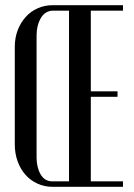

<svg xmlns="http://www.w3.org/2000/svg" viewBox="-20 -720 516 740"><path d="M37 -539Q37 -574 48 -603Q59 -632 78.5 -654Q98 -676 125 -688Q152 -700 183 -700H454V-679H330V-368H433V-347H330V-21H454V0H182Q151 0 124 -12.5Q97 -25 78 -46.5Q59 -68 48 -98Q37 -128 37 -164ZM121 -584V-113Q121 -75 136.5 -48Q152 -21 182 -21H246V-679H186Q154 -679 137.5 -650.5Q121 -622 121 -584Z"/></svg>

Font: Moniqa SemBd Narrow Heading
Style: Regular
Weight: 600
Width: 4
Designer: Rajesh Rajput
Foundry: Rajesh Rajput
Version: Version 1.000